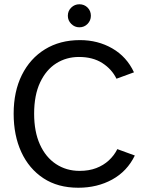

<svg xmlns="http://www.w3.org/2000/svg" viewBox="-20 -868 685 900"><path d="M347 12Q251 12 183.5 -32.5Q116 -77 80 -155Q44 -233 44 -335Q44 -439 82.5 -516.5Q121 -594 191 -637Q261 -680 355 -680Q439 -680 506.5 -641Q574 -602 608 -529L526 -499Q504 -544 459.5 -572.5Q415 -601 350 -601Q291 -601 243.5 -571Q196 -541 168 -481.5Q140 -422 140 -335Q140 -251 167 -191Q194 -131 242.5 -99Q291 -67 353 -67Q397 -67 431 -80Q465 -93 490 -116Q515 -139 530 -169L612 -139Q576 -65 506 -26.5Q436 12 347 12ZM352 -740Q330 -740 314 -756Q298 -772 298 -794Q298 -817 314 -832.5Q330 -848 352 -848Q375 -848 390.5 -832.5Q406 -817 406 -794Q406 -772 390.5 -756Q375 -740 352 -740Z"/></svg>

Font: Atkinson Hyperlegible Next
Style: Regular
Weight: 400
Designer: Elliott Scott, Megan Eiswerth, Linus Boman, Theodore Petrosky, Letters from Sweden
Foundry: Applied Design Works, Letters from Sweden
Version: Version 2.001